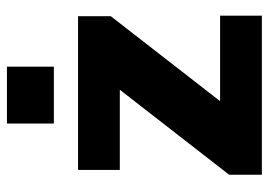

<svg xmlns="http://www.w3.org/2000/svg" viewBox="-128 -628 757 540"><g transform="rotate(-90 250.0 -358.5)"><path d="M28 0V-92L267 -399.5H41.5V-517H474V-425L235 -117.5H475.5V0ZM172 -585V-717H332V-585Z"/></g></svg>

Font: Public Sans ExtraBold
Style: Regular
Weight: 800
Designer: The Public Sans Project Authors: Dan O. Williams and USWDS (Libre Franklin designed by Pablo Impallari and Rodrigo Fuenz
Version: Version 1.007